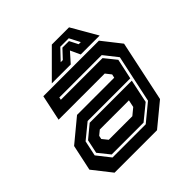

<svg xmlns="http://www.w3.org/2000/svg" viewBox="-183 -845 993 993"><g transform="rotate(-45 313.0 -349.0)"><path d="M100.5 0 19.5 -103 50 -245.5 174.5 -348.5H446.5L451 -368L427 -398.5H89.5L119.5 -540H526L607 -437L536 -103L411 0ZM156.5 -77 106 -140 122 -215.5 192 -273.5H500L473 -145L389.5 -77ZM148.5 -63H391.5L486 -141L542 -403L483.5 -477H173.5L170.5 -463H475.5L527 -399L503 -287.5H191L109 -220.5L91 -136ZM199.5 -141.5H372L409 -172L417.5 -212H204.5L179 -191L175 -172ZM339.5 -698H465.5L547.5 -556H409L384 -610L336 -556H197.5ZM362.5 -659 307.5 -601H323L367 -648H415L439 -601H454.5L424.5 -659Z"/></g></svg>

Font: Tourney Thin
Style: Bold Italic
Weight: 700
Italic angle: -12°
Version: Version 1.015